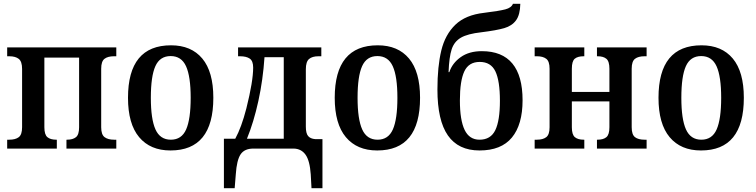

<svg xmlns="http://www.w3.org/2000/svg" viewBox="-20 -787 4006 1017"><path d="M18 -47H29Q62 -47 79.5 -60.5Q97 -74 97 -113V-422Q97 -461 79.5 -475Q62 -489 29 -489H18V-536H596V-489H584Q551 -489 533.5 -475.5Q516 -462 516 -423V-113Q516 -74 534 -60.5Q552 -47 584 -47H596V0H332V-47H335Q366 -47 382.5 -60.5Q399 -74 399 -113V-482H215V-113Q215 -74 231 -60.5Q247 -47 278 -47H281V0H18Z M658 -269Q658 -547 886 -547Q993 -547 1051.5 -477Q1110 -407 1110 -269Q1110 10 883 10Q776 10 717 -60.5Q658 -131 658 -269ZM990 -269Q990 -382 965.5 -436Q941 -490 884 -490Q827 -490 803 -436.5Q779 -383 779 -269Q779 -156 803.5 -101.5Q828 -47 885 -47Q942 -47 966 -101.5Q990 -156 990 -269Z M1166 -52H1226Q1259 -112 1285 -213Q1321 -357 1321 -429Q1321 -464 1303 -476.5Q1285 -489 1251 -489H1241V-536H1682V-489H1667Q1634 -489 1617 -474.5Q1600 -460 1600 -420V-116Q1600 -81 1612 -66.5Q1624 -52 1650 -50H1688V210H1630L1626 137Q1621 64 1598.5 32.5Q1576 1 1536 0H1322Q1275 0 1254.5 30.5Q1234 61 1229 136L1223 210H1166ZM1483 -52V-484H1381Q1373 -364 1348.5 -252Q1324 -140 1288 -52Z M1753 -269Q1753 -547 1981 -547Q2088 -547 2146.5 -477Q2205 -407 2205 -269Q2205 10 1978 10Q1871 10 1812 -60.5Q1753 -131 1753 -269ZM2085 -269Q2085 -382 2060.5 -436Q2036 -490 1979 -490Q1922 -490 1898 -436.5Q1874 -383 1874 -269Q1874 -156 1898.5 -101.5Q1923 -47 1980 -47Q2037 -47 2061 -101.5Q2085 -156 2085 -269Z M2297 -313Q2297 -435 2317.5 -519.5Q2338 -604 2392 -656Q2446 -708 2544 -719Q2625 -729 2657 -737.5Q2689 -746 2697 -767H2736Q2735 -709 2713.5 -679.5Q2692 -650 2651 -638Q2610 -626 2529 -616Q2457 -608 2421.5 -587.5Q2386 -567 2372.5 -526Q2359 -485 2356 -405H2360Q2376 -453 2420.5 -484.5Q2465 -516 2532 -516Q2640 -516 2694 -450.5Q2748 -385 2748 -256Q2748 -127 2691.5 -58.5Q2635 10 2520 10Q2408 10 2352.5 -69.5Q2297 -149 2297 -313ZM2628 -253Q2628 -359 2604 -409Q2580 -459 2521 -459Q2463 -459 2439.5 -409Q2416 -359 2416 -255Q2416 -151 2441 -99Q2466 -47 2520 -47Q2579 -47 2603.5 -97.5Q2628 -148 2628 -253Z M2812 -47H2824Q2856 -47 2873.5 -60.5Q2891 -74 2891 -113V-423Q2891 -462 2873.5 -475.5Q2856 -489 2824 -489H2812V-536H3075V-489H3072Q3040 -489 3024.5 -476Q3009 -463 3009 -423V-300H3208V-423Q3208 -462 3192 -475.5Q3176 -489 3145 -489H3142V-536H3405V-489H3394Q3361 -489 3343.5 -475.5Q3326 -462 3326 -423V-113Q3326 -74 3343.5 -60.5Q3361 -47 3394 -47H3405V0H3142V-47H3145Q3176 -47 3192 -60.5Q3208 -74 3208 -113V-250H3009V-113Q3009 -74 3025 -60.5Q3041 -47 3072 -47H3075V0H2812Z M3468 -269Q3468 -547 3696 -547Q3803 -547 3861.5 -477Q3920 -407 3920 -269Q3920 10 3693 10Q3586 10 3527 -60.5Q3468 -131 3468 -269ZM3800 -269Q3800 -382 3775.5 -436Q3751 -490 3694 -490Q3637 -490 3613 -436.5Q3589 -383 3589 -269Q3589 -156 3613.5 -101.5Q3638 -47 3695 -47Q3752 -47 3776 -101.5Q3800 -156 3800 -269Z"/></svg>

Font: Noto Serif NarrowSemiBold
Style: Regular
Weight: 600
Width: 4
Designer: Monotype Design Team
Foundry: Monotype Imaging Inc.
Version: Version 1.001